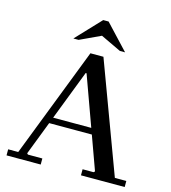

<svg xmlns="http://www.w3.org/2000/svg" viewBox="-125 -968 954 1069"><g transform="rotate(15 352.5 -433.5)"><path d="M12 0V-35H70L316 -670H391L627 -35H693V0H441V-35H504L511 -41L324 -557H319L120 -41L126 -35H209V0ZM173 -235V-270H478V-235ZM471 -725 353 -781 233 -725H203L337 -867H368L501 -725Z"/></g></svg>

Font: Brygada 1918 Medium
Style: Regular
Weight: 500
Designer: Mateusz Machalski | Borys Kosmynka | Przemek Hoffer
Foundry: NIEPODLEGLA 2018
Version: Version 3.006